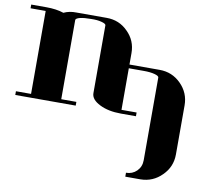

<svg xmlns="http://www.w3.org/2000/svg" viewBox="-83 -558 1088 964"><g transform="rotate(10 461.0 -76.5)"><path d="M0 0V-19H77.1V-441.9H0V-460.9H77.1Q128.4 -460.9 166 -448.2Q194.8 -461.9 231 -460.9H384.8Q449.2 -460.9 493.2 -416Q538.1 -372.1 538.1 -308.1V-250H691.9Q755.9 -250 800.8 -205.1Q846.2 -159.7 846.2 -96.2V153.8Q846.2 217.8 800.8 262.2Q755.9 307.6 691.9 308.1H615.2V288.1Q647.5 288.1 669.9 266.1Q691.9 243.7 691.9 210.9V-210.9Q691.9 -219.2 669.9 -225.1Q647.9 -231 615.2 -231H538.1V-19H615.2V0H538.1Q474.1 0 430.2 -22Q384.8 -44.4 384.8 -77.1V-422.9Q384.8 -431.2 361.8 -437Q340.8 -442.9 308.1 -441.9Q274.4 -441.9 252.9 -437Q231 -431.2 231 -422.9V-19H308.1V0Z"/></g></svg>

Font: Hjet
Style: Regular
Weight: 400
Designer: T. Christopher White
Version: Version 1.2